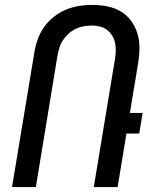

<svg xmlns="http://www.w3.org/2000/svg" viewBox="-20 -762 640 782"><path d="M29 0 120 -549Q124 -575 133.5 -601.5Q143 -628 159 -651Q175 -674 198 -692.5Q221 -711 247 -722Q273 -733 300 -737.5Q327 -742 354 -742Q385 -742 415 -736.5Q445 -731 470 -716.5Q495 -702 512.5 -679Q530 -656 539 -627.5Q548 -599 548 -568.5Q548 -538 543 -507L509 -302H561L547 -218H495L459 0H362L448 -520Q451 -538 451.5 -555Q452 -572 448.5 -588Q445 -604 436.5 -617.5Q428 -631 415.5 -640.5Q403 -650 387 -654Q371 -658 354 -658Q338 -658 321 -655Q304 -652 288.5 -644.5Q273 -637 259.5 -625Q246 -613 236.5 -598.5Q227 -584 222 -567.5Q217 -551 214 -535L126 0Z"/></svg>

Font: Iosevka Md Ex Obl
Style: Regular
Weight: 500
Width: 7
Italic angle: -9°
Monospace: yes
Designer: Belleve Invis
Foundry: Belleve Invis
Version: Version 32.5.0; ttfautohint (v1.8.4)